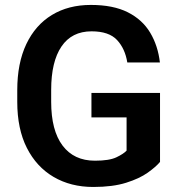

<svg xmlns="http://www.w3.org/2000/svg" viewBox="-20 -741 722 771"><path d="M622.6 -367.7V-90.8Q606.4 -71.3 573.2 -47.6Q540 -23.9 486.3 -7.1Q432.6 9.8 354.5 9.8Q264.2 9.8 195.3 -30.5Q126.5 -70.8 87.9 -147Q49.3 -223.1 49.3 -332V-378.9Q49.3 -487.3 85.7 -564Q122.1 -640.6 188.5 -680.9Q254.9 -721.2 344.7 -721.2Q434.6 -721.2 493.2 -691.7Q551.8 -662.1 583 -609.9Q614.3 -557.6 622.1 -490.2H491.2Q482.4 -545.4 450 -580.3Q417.5 -615.2 347.7 -615.2Q268.1 -615.2 226.8 -554.2Q185.5 -493.2 185.5 -379.9V-332Q185.5 -217.3 231.2 -156.5Q276.9 -95.7 361.3 -95.7Q418.9 -95.7 447.5 -109.4Q476.1 -123 488.3 -136.2V-269.5H347.2V-367.7Z"/></svg>

Font: Vazirmatn RD SemiBold
Style: Regular
Weight: 600
Designer: Saber Rastikerdar
Foundry: Saber Rastikerdar
Version: Version 32.102